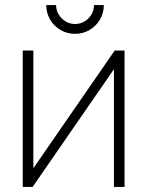

<svg xmlns="http://www.w3.org/2000/svg" viewBox="-20 -740 583 760"><path d="M277 -606Q246 -606 219.8 -621.2Q193.5 -636.5 178.2 -662.8Q163 -689 163 -720H202Q202 -700 212.2 -682.8Q222.5 -665.5 239.8 -655.2Q257 -645 277 -645Q297.5 -645 314.8 -655.2Q332 -665.5 342 -682.8Q352 -700 352 -720H391Q391 -689 375.8 -662.8Q360.5 -636.5 334.2 -621.2Q308 -606 277 -606ZM473 -540V0H431V-466L109 0H70V-540H112V-74L434 -540Z"/></svg>

Font: Hauora
Style: Regular
Weight: 400
Designer: Wayne Shih
Foundry: WCYS
Version: Version 1.001